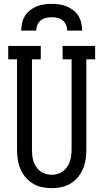

<svg xmlns="http://www.w3.org/2000/svg" viewBox="-20 -975 540 1003"><path d="M250 8Q224 8 198.5 2.5Q173 -3 151 -16.5Q129 -30 112.5 -50Q96 -70 86 -94Q76 -118 72.5 -143.5Q69 -169 69 -195V-665H23V-735H193V-665H147V-195Q147 -179 148.5 -163Q150 -147 155 -132Q160 -117 169 -103.5Q178 -90 190.5 -80.5Q203 -71 218.5 -66.5Q234 -62 250 -62Q266 -62 281.5 -66.5Q297 -71 309.5 -80.5Q322 -90 331 -103.5Q340 -117 345 -132Q350 -147 352 -163Q354 -179 354 -195V-665H307V-735H477V-665H431V-195Q431 -169 427.5 -143.5Q424 -118 414 -94Q404 -70 387.5 -50Q371 -30 349 -16.5Q327 -3 301.5 2.5Q276 8 250 8ZM91 -815Q91 -835 95.5 -855Q100 -875 110.5 -892Q121 -909 137 -921.5Q153 -934 171.5 -941.5Q190 -949 210 -952Q230 -955 250 -955Q270 -955 290 -952Q310 -949 328.5 -941.5Q347 -934 363 -921.5Q379 -909 389.5 -892Q400 -875 404.5 -855Q409 -835 409 -815H331Q331 -830 325 -844.5Q319 -859 307 -868.5Q295 -878 280 -881.5Q265 -885 250 -885Q235 -885 220 -881.5Q205 -878 193 -868.5Q181 -859 175 -844.5Q169 -830 169 -815Z"/></svg>

Font: Iosevka Slab
Style: Regular
Weight: 400
Monospace: yes
Designer: Belleve Invis
Foundry: Belleve Invis
Version: Version 11.2.4; ttfautohint (v1.8.3)